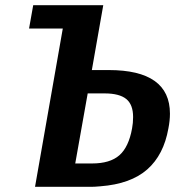

<svg xmlns="http://www.w3.org/2000/svg" viewBox="-20 -720 690 740"><path d="M222 -610H92L108 -700H378L334 -450H399Q635 -450 635 -282Q635 -255 629 -225Q611 -123 547.5 -67Q484 -11 367 -2Q345 0 334 0H115ZM335 -90Q404 -90 440 -121.5Q476 -153 489 -225Q493 -246 493 -269Q493 -317 466.5 -338.5Q440 -360 383 -360H318L270 -90Z"/></svg>

Font: Scada
Style: Bold Italic
Weight: 700
Italic angle: -10°
Version: Version 4.000